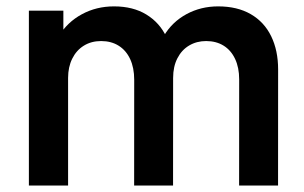

<svg xmlns="http://www.w3.org/2000/svg" viewBox="-20 -573 939 593"><path d="M616.7 -446.2Q587.4 -446.2 564.3 -432.5Q541.2 -418.9 528 -393.2Q514.7 -367.6 514.7 -332.3L461 -364Q460.6 -419.2 486.1 -462.2Q511.6 -505.2 555.9 -529.3Q600.2 -553.3 653.8 -553.3Q712.8 -553.3 754.4 -529.3Q796.1 -505.2 817.5 -461.2Q839 -417.1 839 -358.3L838.8 0H718.5L718.7 -327.8Q718.7 -364.3 706.1 -391Q693.5 -417.8 670.6 -432Q647.7 -446.2 616.7 -446.2ZM69.2 -540H175.7V-372.5H190.3V0H69.2ZM292.2 -446.2Q261.9 -446.2 238.9 -431.9Q215.8 -417.6 203.1 -391.8Q190.3 -366.1 190.3 -332.3L136.7 -368.3Q136.7 -420.2 162.5 -462.5Q188.2 -504.8 232.9 -529Q277.6 -553.3 332.2 -553.3Q390.9 -553.3 432.1 -528.1Q473.3 -502.9 494 -458.8Q514.7 -414.7 514.7 -357.8L514.5 0H394.3L394.5 -326.7Q394.5 -363.5 382 -390.5Q369.5 -417.4 346.5 -431.8Q323.6 -446.2 292.2 -446.2Z"/></svg>

Font: Tap Sans
Style: Regular
Weight: 400
Designer: Tap Payments
Foundry: Tap Payments
Version: Version 1.001;Glyphs 3.1.2 (3151)